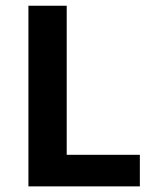

<svg xmlns="http://www.w3.org/2000/svg" viewBox="-20 -663 548 683"><path d="M477.5 0H81.1V-642.6H217.3V-112.3H477.5Z"/></svg>

Font: Khula Bold
Style: Regular
Weight: 700
Designer: Erin McLaughlin, Steve Matteson
Version: Version 1.000;PS 1.0;hotconv 1.0.72;makeotf.lib2.5.5900